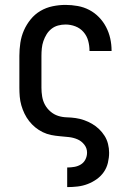

<svg xmlns="http://www.w3.org/2000/svg" viewBox="-20 -558 540 783"><path d="M254 205V125H255Q269 125 283.5 122.5Q298 120 310 112.5Q322 105 328.5 92Q335 79 335 64Q335 46 323.5 31.5Q312 17 295.5 10Q279 3 260.5 1Q242 -1 224 -2.5Q206 -4 188.5 -7.5Q171 -11 154.5 -19Q138 -27 124 -38.5Q110 -50 99 -64Q88 -78 80 -94.5Q72 -111 67 -128.5Q62 -146 60.5 -164Q59 -182 59 -200V-330Q59 -357 63 -383.5Q67 -410 77.5 -434Q88 -458 105 -479Q122 -500 145 -513.5Q168 -527 194.5 -532.5Q221 -538 247 -538Q272 -538 297 -533.5Q322 -529 344 -517.5Q366 -506 383.5 -488Q401 -470 412.5 -448Q424 -426 429.5 -401.5Q435 -377 435 -352Q435 -351 435 -351Q435 -351 435 -350H345Q345 -350 345 -350.5Q345 -351 345 -351Q345 -372 339.5 -392Q334 -412 320.5 -427.5Q307 -443 287.5 -450.5Q268 -458 247 -458Q232 -458 217 -454Q202 -450 190 -440.5Q178 -431 170 -418Q162 -405 157 -390.5Q152 -376 150.5 -360.5Q149 -345 149 -330V-200Q149 -182 152 -164Q155 -146 163.5 -130.5Q172 -115 186 -103Q200 -91 217 -85.5Q234 -80 252.5 -79.5Q271 -79 288.5 -76.5Q306 -74 323 -68Q340 -62 355.5 -53Q371 -44 384 -31.5Q397 -19 406.5 -4Q416 11 420.5 29Q425 47 425 65Q425 85 420 106Q415 127 403 144Q391 161 374 173Q357 185 337.5 192.5Q318 200 297 202.5Q276 205 255 205Z"/></svg>

Font: Iosevka Slab Medium
Style: Regular
Weight: 500
Monospace: yes
Designer: Belleve Invis
Foundry: Belleve Invis
Version: Version 11.1.1; ttfautohint (v1.8.3)